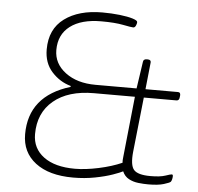

<svg xmlns="http://www.w3.org/2000/svg" viewBox="-51 -758 842 816"><g transform="rotate(5 370.0 -349.5)"><path d="M290 5Q187 5 129 -39.5Q71 -84 71 -161Q71 -325 246 -378V-382Q199 -395 165 -432.5Q131 -470 131 -528Q131 -615 192 -660Q253 -705 353 -705Q393 -705 427.5 -701Q462 -697 483 -690.5Q504 -684 504 -677Q504 -670 500 -661.5Q496 -653 489 -653Q481 -653 445.5 -660Q410 -667 352 -667Q267 -667 219.5 -631Q172 -595 172 -529Q172 -471 222 -433.5Q272 -396 351 -396H526L543 -511Q544 -523 559 -523H562Q577 -523 576 -511L564 -396H703Q714 -396 713 -382L712 -374Q711 -360 699 -360H560L535 -127Q529 -69 546 -49.5Q563 -30 617 -30Q658 -30 680 -37.5Q702 -45 707 -45Q712 -45 712 -38Q712 -31 710 -23.5Q708 -16 705 -13Q701 -9 677 -1.5Q653 6 611 6Q591 6 568.5 3.5Q546 1 527.5 -9Q509 -19 500 -40Q489 -34 458 -23Q427 -12 383 -3.5Q339 5 290 5ZM294 -33Q339 -33 395 -45Q451 -57 494 -76Q493 -86 495 -101L522 -360H347Q238 -360 175.5 -308Q113 -256 113 -165Q113 -104 161 -68.5Q209 -33 294 -33Z"/></g></svg>

Font: Asap Expanded Expanded Thin
Style: Italic
Weight: 100
Width: 7
Italic angle: -6°
Designer: Pablo Cosgaya
Foundry: Omnibus-Type
Version: Version 3.001; ttfautohint (v1.8.4.7-5d5b)